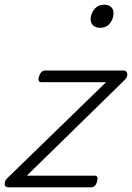

<svg xmlns="http://www.w3.org/2000/svg" viewBox="-30 -802 565 822"><path d="M8 0Q-10 0 -10 -14Q-10 -28 0 -38L424 -450H148Q139 -450 136 -456Q133 -462 137 -475Q141 -487 147.5 -493.5Q154 -500 163 -500H497Q508 -500 512 -493.5Q516 -487 514.5 -478Q513 -469 504 -460L85 -50H375Q384 -50 386.5 -44Q389 -38 385 -23Q382 -12 375.5 -6Q369 0 359 0ZM398 -683Q381 -683 369.5 -692.5Q358 -702 358 -719Q358 -743 374 -762.5Q390 -782 416 -782Q433 -782 444.5 -773Q456 -764 456 -745Q456 -722 441 -702.5Q426 -683 398 -683Z"/></svg>

Font: Playwrite CU ExtraLight
Style: Regular
Weight: 250
Designer: Veronika Burian, José Scaglione
Foundry: TypeTogether
Version: Version 1.002